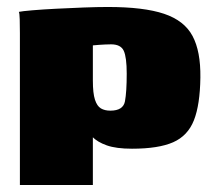

<svg xmlns="http://www.w3.org/2000/svg" viewBox="-20 -423 618 550"><path d="M37 107V-328Q37 -350 36.5 -367.5Q36 -385 34 -389Q43 -391 72.5 -393.5Q102 -396 141 -398Q180 -400 219.5 -401.5Q259 -403 289 -403Q392 -403 450 -383.5Q508 -364 531.5 -320Q555 -276 554 -201Q553 -123 535.5 -78.5Q518 -34 476 -15.5Q434 3 358 3Q313 3 286 -6.5Q259 -16 244 -31.5Q229 -47 218 -64L246 -72V107ZM296 -106Q333 -106 338 -133Q343 -160 343 -212Q343 -259 334.5 -277.5Q326 -296 298 -296Q289 -296 280.5 -295.5Q272 -295 263.5 -294.5Q255 -294 246 -293V-192Q246 -156 252 -137.5Q258 -119 269 -112.5Q280 -106 296 -106Z"/></svg>

Font: Genos Thin Black
Style: Regular
Weight: 900
Version: Version 1.010